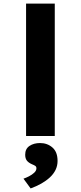

<svg xmlns="http://www.w3.org/2000/svg" viewBox="-20 -760 453 1073"><path d="M125.7 0V-740H286.1V0ZM151.2 293.1 111.2 238.5Q125.2 233.9 142 225.3Q158.8 216.7 171.2 205.2Q183.5 193.6 183.5 180.7Q183.5 171.6 177.3 167.2Q171.1 162.9 158.9 158Q139.4 149.5 130.1 137.5Q120.8 125.5 120.8 104.5Q120.8 71.7 144.7 55.6Q168.7 39.4 204.1 39.4Q244.3 39.4 273 64.3Q301.7 89.2 301.7 139.4Q301.7 166.5 290.4 189.6Q279.1 212.6 258.5 231.6Q237.9 250.6 210.5 266.1Q183 281.5 151.2 293.1Z"/></svg>

Font: Lexend Exa
Style: Regular
Weight: 400
Designer: Bonnie Shaver-Troup, Thomas Jockin
Foundry: Lexend
Version: Version 1.007